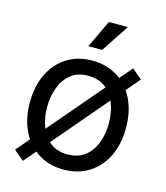

<svg xmlns="http://www.w3.org/2000/svg" viewBox="-116 -850 831 961"><g transform="rotate(15 300.0 -369.5)"><path d="M299.3 11.7Q225.1 11.7 169.2 -23.4Q113.3 -58.6 82 -122.1Q50.8 -185.5 50.8 -269.5Q50.8 -355 82 -418.7Q113.3 -482.4 169.2 -517.6Q225.1 -552.7 299.3 -552.7Q374 -552.7 430.2 -517.6Q486.3 -482.4 517.6 -418.7Q548.8 -355 548.8 -269.5Q548.8 -185.5 517.6 -122.1Q486.3 -58.6 430.2 -23.4Q374 11.7 299.3 11.7ZM299.3 -66.9Q354.5 -66.9 390.1 -95.2Q425.8 -123.5 442.9 -169.7Q460 -215.8 460 -269.5Q460 -323.7 442.9 -370.4Q425.8 -417 390.1 -445.6Q354.5 -474.1 299.3 -474.1Q244.6 -474.1 209.5 -445.6Q174.3 -417 157.2 -370.6Q140.1 -324.2 140.1 -269.5Q140.1 -215.8 157.2 -169.7Q174.3 -123.5 209.5 -95.2Q244.6 -66.9 299.3 -66.9ZM92.8 22 40.5 -22 506.3 -567.9 558.1 -523.9ZM260.7 -617.2 329.1 -760.7H427.2L332.5 -617.2Z"/></g></svg>

Font: Inter-Regular
Style: Regular
Weight: 400
Designer: Rasmus Andersson
Foundry: rsms
Version: Version 4.000;git-a52131595